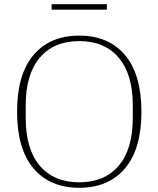

<svg xmlns="http://www.w3.org/2000/svg" viewBox="-20 -879 752 911"><path d="M356 -14Q476 -14 543 -92.5Q610 -171 610 -319V-379Q610 -527 543 -605.5Q476 -684 356 -684Q236 -684 169 -605.5Q102 -527 102 -379V-319Q102 -171 169 -92.5Q236 -14 356 -14ZM356 12Q217 12 139 -80Q61 -172 61 -349Q61 -526 139 -618Q217 -710 356 -710Q495 -710 573 -618Q651 -526 651 -349Q651 -172 573 -80Q495 12 356 12ZM225 -859H487V-833H225Z"/></svg>

Font: IBM Plex Serif ExtLt
Style: Regular
Weight: 200
Designer: Mike Abbink, Paul van der Laan, Pieter van Rosmalen
Foundry: Bold Monday
Version: Version 3.001